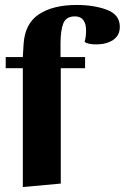

<svg xmlns="http://www.w3.org/2000/svg" viewBox="-20 -740 503 774"><path d="M3 -465V-510H72L75 -561Q80 -645 137 -682.5Q194 -720 289 -720Q359 -720 411 -700.5Q463 -681 463 -632Q463 -597 436 -579Q409 -561 368 -561Q335 -561 321 -571Q327 -591 327 -618Q327 -644 316 -659Q305 -674 282 -674Q246 -674 235 -645Q224 -616 224 -566V-510H323V-465H225V0L72 14V-465Z"/></svg>

Font: Sansita
Style: Bold
Weight: 700
Designer: Pablo Cosgaya
Foundry: Omnibus-Type
Version: Version 1.006